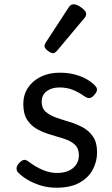

<svg xmlns="http://www.w3.org/2000/svg" viewBox="-20 -859 526 898"><path d="M244 19Q204 19 169 8Q134 -3 107 -19.5Q80 -36 64 -53Q57 -61 57.5 -72.5Q58 -84 71 -98Q82 -109 91 -111Q100 -113 111 -105Q148 -77 181.5 -63.5Q215 -50 246 -50Q276 -50 299 -59.5Q322 -69 335.5 -88Q349 -107 349 -133Q349 -165 330 -182.5Q311 -200 281.5 -209.5Q252 -219 219 -228.5Q186 -238 156.5 -253.5Q127 -269 108 -297Q89 -325 89 -373Q89 -415 110.5 -448Q132 -481 170.5 -500Q209 -519 259 -519Q299 -519 330.5 -510.5Q362 -502 385.5 -488.5Q409 -475 424 -459Q435 -448 433.5 -437.5Q432 -427 421 -415Q410 -402 399.5 -400.5Q389 -399 376 -408Q348 -428 320 -439Q292 -450 258 -450Q222 -450 198.5 -432.5Q175 -415 175 -383Q175 -353 193.5 -336.5Q212 -320 241.5 -309.5Q271 -299 304.5 -289Q338 -279 367.5 -263Q397 -247 415.5 -219.5Q434 -192 434 -146Q434 -103 413.5 -65Q393 -27 351 -4Q309 19 244 19ZM229 -610Q218 -610 203 -622Q188 -634 188 -644Q188 -647 189 -650Q190 -653 194 -660L301 -824Q306 -832 311.5 -835.5Q317 -839 325 -839Q335 -839 348.5 -831.5Q362 -824 372.5 -813.5Q383 -803 383 -794Q383 -787 380.5 -782.5Q378 -778 371 -770L248 -623Q236 -610 229 -610Z"/></svg>

Font: Playwrite PT
Style: Regular
Weight: 400
Designer: Veronika Burian, José Scaglione
Foundry: TypeTogether
Version: Version 1.002